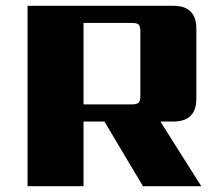

<svg xmlns="http://www.w3.org/2000/svg" viewBox="-20 -642 756 662"><path d="M268 -563V-282H433Q452 -282 458 -288Q464 -294 464 -313V-532Q464 -552 458 -557.5Q452 -563 433 -563ZM268 -223V0H75V-622H578Q657 -622 657 -543V-302Q657 -223 578 -223H533L674 0H473L340 -223Z"/></svg>

Font: Sarpanch ExtraBold
Style: Regular
Weight: 800
Designer: Manushi Parikh (Devanagari and Latin), Jyotish Sonowal (Devanagari)
Foundry: Indian Type Foundry
Version: Version 2.004;PS 1.0;hotconv 1.0.78;makeotf.lib2.5.61930; tt